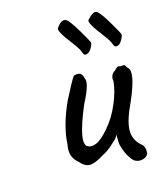

<svg xmlns="http://www.w3.org/2000/svg" viewBox="-92 -644 602 717"><g transform="rotate(-15 208.5 -285.0)"><path d="M311 -552Q337 -581 349.5 -572.5Q362 -564 389 -518.5Q416 -473 416.5 -467.5Q417 -462 410.5 -450Q404 -438 397 -433Q386 -428 381.5 -431Q377 -434 371 -451Q366 -461 348 -485Q303 -543 311 -552ZM232 -572Q243 -565 270.5 -519Q298 -473 298.5 -467.5Q299 -462 292.5 -450Q286 -438 278 -433Q267 -428 263 -431Q259 -434 253 -451Q248 -461 230 -485Q185 -543 193 -552Q215 -584 232 -572ZM301 -93V-112Q295 -97 279 -85Q256 -62 233 -51Q198 -29 178 -28Q158 -27 138 -50Q105 -77 115 -123Q118 -193 158 -281Q190 -344 204 -365Q236 -376 241 -345Q253 -326 214 -252Q154 -110 187 -97Q198 -90 218.5 -98Q239 -106 269.5 -141.5Q300 -177 319.5 -224Q339 -271 342 -307Q337 -332 359 -345Q363 -351 369.5 -354.5Q376 -358 379 -354L395 -355Q398 -355 401 -349Q404 -343 407 -341Q430 -322 385 -218Q353 -151 352.5 -114Q352 -77 381 -52Q396 -42 394 -15Q390 -1 372 3.5Q354 8 339 -2Q315 -25 303 -70Q301 -76 301 -93Z"/></g></svg>

Font: Caveat
Style: Regular
Weight: 400
Designer: Pablo Impallari
Foundry: Creative Lab NY
Version: Version 1.096; ttfautohint (v1.3)